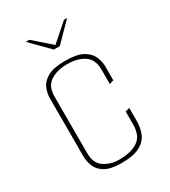

<svg xmlns="http://www.w3.org/2000/svg" viewBox="-159 -703 695 787"><g transform="rotate(-30 189.0 -309.5)"><path d="M90 -623H107L189 -551L271 -623H286L202 -538H174ZM182 4Q131 4 104.5 -12Q78 -28 69 -52Q60 -76 60 -98V-373Q60 -396 69.5 -419.5Q79 -443 107 -459Q135 -475 191 -475Q246 -475 274 -459Q302 -443 312 -419.5Q322 -396 322 -373V-307L302 -301V-370Q302 -417 271 -438Q240 -459 191 -459Q143 -459 111.5 -438.5Q80 -418 80 -370V-101Q80 -54 110.5 -33.5Q141 -13 182 -13Q238 -13 270 -35Q302 -57 302 -110V-171L322 -176V-114Q322 -84 311.5 -57Q301 -30 271 -13Q241 4 182 4Z"/></g></svg>

Font: Smooch Sans Thin
Style: Regular
Weight: 100
Designer: Robert E. Leuschke
Foundry: Robert E. Leuschke
Version: Version 1.010